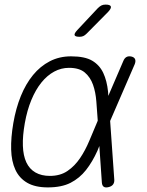

<svg xmlns="http://www.w3.org/2000/svg" viewBox="-20 -805 640 835"><path d="M357 -659Q349 -651 342 -648Q335 -645 326 -645Q307 -645 304.5 -652Q302 -659 316 -674L405 -769Q413 -777 420.5 -781Q428 -785 439 -785Q459 -785 462 -777Q465 -769 450 -753ZM477 -24Q478 -11 471.5 -2.5Q465 6 451 9Q438 12 431 7Q424 2 423 -11L412 -170L404 -150Q382 -101 354 -65.5Q326 -30 287 -10Q248 10 188 10Q133 10 98.5 -10Q64 -30 47 -66.5Q30 -103 28.5 -154.5Q27 -206 38 -270Q49 -334 70.5 -387Q92 -440 123.5 -478.5Q155 -517 196.5 -538.5Q238 -560 289 -560Q349 -560 381 -541Q413 -522 429 -488Q445 -454 450 -406Q450 -397 451 -388L516 -539Q521 -552 530 -557Q539 -562 552 -559Q564 -556 567.5 -547.5Q571 -539 566 -526L459 -279ZM405 -280V-282Q402 -323 399 -363.5Q396 -404 384.5 -436.5Q373 -469 349 -489.5Q325 -510 280 -510Q246 -510 215.5 -493.5Q185 -477 160 -446Q135 -415 116.5 -370.5Q98 -326 88 -270Q78 -214 79.5 -171Q81 -128 94.5 -99Q108 -70 134 -55Q160 -40 197 -40Q242 -40 273.5 -61.5Q305 -83 328 -117Q351 -151 368.5 -193Q386 -235 403 -275Z"/></svg>

Font: Maple Mono Thin
Style: Italic
Weight: 250
Italic angle: -10°
Monospace: yes
Designer: subframe7536
Version: Version 7.000